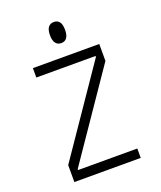

<svg xmlns="http://www.w3.org/2000/svg" viewBox="-182 -1153 1064 1267"><g transform="rotate(-20 350.0 -519.5)"><path d="M117 0V-119L533 -727V-734H117V-800H583V-681L167 -73V-66H583V0ZM350 -891Q325 -891 311 -909.5Q297 -928 297 -965Q297 -1003 311 -1021Q325 -1039 350 -1039Q376 -1039 389.5 -1021Q403 -1003 403 -965Q403 -928 389.5 -909.5Q376 -891 350 -891Z"/></g></svg>

Font: Martian Mono SemiExpanded ExtraLight
Style: Regular
Weight: 250
Monospace: yes
Version: Version 0.930